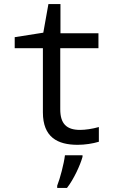

<svg xmlns="http://www.w3.org/2000/svg" viewBox="-20 -699 570 940"><path d="M360 10C396 10 434 4 464 -5V-77C432 -68 398 -63 372 -63C305 -63 275 -94 275 -164V-463H462V-536H276V-679H217L192 -539L52 -517V-463H190V-149C190 -27 262 10 360 10ZM260 210V221H308C341 179 373 109 384 69V61H298C293 103 274 175 260 210Z"/></svg>

Font: Noto Sans Mono Condensed
Style: Regular
Weight: 400
Width: 3
Designer: Monotype Design Team
Foundry: Monotype Imaging Inc.
Version: Version 2.014